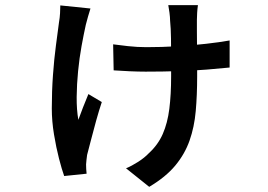

<svg xmlns="http://www.w3.org/2000/svg" viewBox="-20 -628 1040 745"><path d="M748 -608Q746 -594 745 -578.5Q744 -563 744 -551Q744 -536 744 -507Q744 -478 744.5 -443Q745 -408 745 -377.5Q745 -347 745 -331Q745 -259 739.5 -197Q734 -135 715.5 -82.5Q697 -30 660 14.5Q623 59 559 97L469 25Q491 16 516 0Q541 -16 558 -34Q593 -66 611.5 -108Q630 -150 637 -205.5Q644 -261 644 -332Q644 -361 644 -400Q644 -439 643.5 -478.5Q643 -518 640 -548Q640 -560 637.5 -579.5Q635 -599 633 -608ZM419 -456Q440 -453 476.5 -449Q513 -445 548 -445Q608 -445 667 -448.5Q726 -452 779 -458Q832 -464 871 -471V-366Q833 -362 782.5 -358Q732 -354 672 -352Q612 -350 545 -350Q516 -350 483 -351.5Q450 -353 421 -355ZM331 -595Q327 -582 321.5 -563.5Q316 -545 313 -532Q305 -496 296.5 -449.5Q288 -403 283 -352Q278 -301 277.5 -252Q277 -203 284 -163Q291 -183 302 -211Q313 -239 323 -263L375 -232Q364 -199 353 -159.5Q342 -120 333 -84.5Q324 -49 318 -27Q317 -18 315.5 -7Q314 4 314 10Q314 17 314.5 27.5Q315 38 316 46L229 55Q220 30 209 -12.5Q198 -55 189.5 -106.5Q181 -158 181 -207Q181 -274 185.5 -336.5Q190 -399 197 -451.5Q204 -504 209 -542Q212 -559 213 -576.5Q214 -594 214 -607Z"/></svg>

Font: Noto Sans TC SemiBold
Style: Regular
Weight: 600
Designer: Ryoko NISHIZUKA  (kana, bopomofo & ideographs); Paul D. Hunt (Latin, Greek & Cyrillic); Sandoll Communications , Soo-you
Foundry: Adobe
Version: Version 2.004-H2;hotconv 1.0.118;makeotfexe 2.5.65603